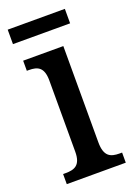

<svg xmlns="http://www.w3.org/2000/svg" viewBox="-133 -731 553 786"><g transform="rotate(-20 143.5 -338.5)"><path d="M6 -614H255V-677H6ZM17 0H274V-44H263C224 -44 197 -55 197 -117V-536H22V-492H31C69 -492 95 -481 95 -423V-113C95 -54 67 -44 28 -44H17Z"/></g></svg>

Font: Noto Serif Hebrew Condensed Medium
Style: Regular
Weight: 500
Width: 3
Designer: Monotype Design Team
Foundry: Monotype Imaging Inc.
Version: Version 2.004